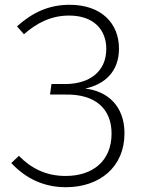

<svg xmlns="http://www.w3.org/2000/svg" viewBox="-20 -770 602 802"><path d="M255 12C397 12 500 -73 500 -213C500 -330 426 -390 336 -400C418 -418 477 -471 477 -567C477 -673 403 -750 271 -750C184 -750 116 -718 51 -660L80 -627C135 -675 194 -705 269 -705C370 -705 424 -647 424 -566C424 -471 354 -419 252 -419H195L189 -375H255C379 -377 446 -315 446 -212C446 -98 368 -35 254 -35C172 -35 110 -67 59 -119L27 -89C90 -22 166 12 255 12Z"/></svg>

Font: Glow Sans SC Normal Light
Style: Regular
Weight: 300
Designer: Ryoko NISHIZUKA (kana, bopomofo & ideographs); Paul D. Hunt (Latin, Greek & Cyrillic); Sandoll Communications, Soo-young
Version: Version 0.93